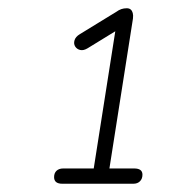

<svg xmlns="http://www.w3.org/2000/svg" viewBox="-20 -727 420 465"><path d="M303 -282H131Q111 -282 111 -298Q111 -308 117 -313.5Q123 -319 133 -319H207L262 -669L293 -672L192 -610Q182 -604 174 -606Q166 -608 162 -614.5Q158 -621 160.5 -629.5Q163 -638 173 -644L261 -698Q268 -703 274 -705Q280 -707 287 -707Q293 -707 296.5 -704Q300 -701 301.5 -695.5Q303 -690 302 -682L245 -319H305Q325 -319 325 -304Q325 -294 319 -288Q313 -282 303 -282Z"/></svg>

Font: Nunito Variable Extra Light
Style: Italic
Weight: 200
Italic angle: -9°
Designer: Vernon Adams
Foundry: Vernon Adams
Version: Version 3.602